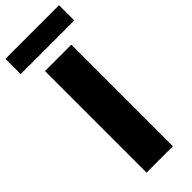

<svg xmlns="http://www.w3.org/2000/svg" viewBox="-339 -958 989 989"><g transform="rotate(-45 155.0 -464.0)"><path d="M60 0V-740H252V0ZM-39.5 -817.5V-928.5H351V-817.5Z"/></g></svg>

Font: Encode Sans ExtraBold
Style: Regular
Weight: 800
Designer: Multiple Designers
Foundry: Impallari Type
Version: Version 2.000